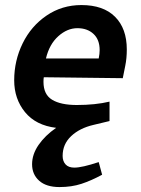

<svg xmlns="http://www.w3.org/2000/svg" viewBox="-20 -508 570 778"><path d="M493.8 -307.5Q493.8 -271.2 487.5 -241.2L477.5 -191.2L157.5 -195Q156.2 -188.8 156.2 -176.2Q156.2 -125 191.2 -103.8Q226.2 -82.5 291.2 -82.5Q366.2 -82.5 423.8 -96.2V-17.5Q415 -15 358.8 -1.9Q302.5 11.2 268.1 43.8Q233.8 76.2 233.8 123.8Q233.8 145 245.6 158.1Q257.5 171.2 281.2 171.2Q312.5 171.2 380 148.8L393.8 200Q350 223.8 310 236.9Q270 250 221.2 250Q167.5 250 138.8 224.4Q110 198.8 110 157.5Q110 117.5 136.2 79.4Q162.5 41.2 207.5 10Q125 0 81.2 -53.8Q37.5 -107.5 37.5 -182.5Q37.5 -262.5 71.9 -332.5Q106.2 -402.5 168.8 -445Q231.2 -487.5 310 -487.5Q398.8 -487.5 446.2 -440Q493.8 -392.5 493.8 -307.5ZM383.8 -305Q383.8 -347.5 358.8 -370.6Q333.8 -393.8 293.8 -393.8Q252.5 -393.8 216.2 -361.2Q180 -328.8 166.2 -271.2H380Q383.8 -290 383.8 -305Z"/></svg>

Font: Cambay
Style: Bold Italic
Weight: 700
Italic angle: -11°
Designer: Pooja Saxena
Foundry: Pooja Saxena
Version: Version 1.006;PS 001.006;hotconv 1.0.70;makeotf.lib2.5.58329